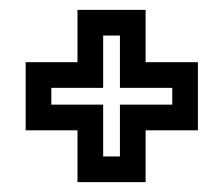

<svg xmlns="http://www.w3.org/2000/svg" viewBox="-20 -502 454 389"><path d="M329 -290V-324H223V-430H189V-324H84V-290H189V-185H223V-290ZM137 -376V-482H275V-376H381V-238H275V-133H137V-238H32V-376Z"/></svg>

Font: Aurach Bi
Style: Regular
Weight: 400
Designer: Peter Wiegel
Foundry: Peter Wiegel
Version: Version 1.002